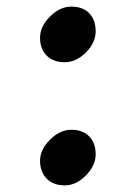

<svg xmlns="http://www.w3.org/2000/svg" viewBox="-20 -554 407 580"><path d="M195.5 -534Q230 -534 249.5 -514Q269 -494 269 -459.5Q269 -425 239.5 -395.5Q210 -366 175.5 -366Q141 -366 121 -386Q101 -406 101 -440Q101 -474 131 -504Q161 -534 195.5 -534ZM195.5 -162Q230 -162 249.5 -142Q269 -122 269 -88Q269 -54 239.5 -24Q210 6 175.5 6Q141 6 121 -14.5Q101 -35 101 -68.5Q101 -102 131 -132Q161 -162 195.5 -162Z"/></svg>

Font: Laila SemiBold
Style: Regular
Weight: 600
Designer: Hitesh Malaviya
Foundry: Indian Type Foundry
Version: Version 1.302;PS 1.0;hotconv 1.0.78;makeotf.lib2.5.61930; tt